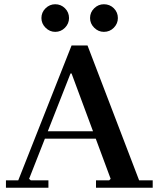

<svg xmlns="http://www.w3.org/2000/svg" viewBox="-20 -884 749 904"><path d="M8 0V-35H66L317 -670H392L635 -35H699V0H432V-35H494L501 -42L317 -538H312L117 -42L125 -35H208V0ZM172 -231V-266H483V-231ZM240 -734Q214 -734 194.5 -753.5Q175 -773 175 -799Q175 -826 194.5 -845Q214 -864 240 -864Q267 -864 286 -845Q305 -826 305 -799Q305 -773 286 -753.5Q267 -734 240 -734ZM469 -734Q443 -734 423.5 -753.5Q404 -773 404 -799Q404 -826 423.5 -845Q443 -864 469 -864Q497 -864 516 -845Q535 -826 535 -799Q535 -773 516 -753.5Q497 -734 469 -734Z"/></svg>

Font: Brygada 1918 SemiBold
Style: Regular
Weight: 600
Designer: Mateusz Machalski | Borys Kosmynka | Przemek Hoffer
Foundry: NIEPODLEGLA 2018
Version: Version 3.006